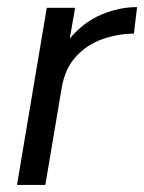

<svg xmlns="http://www.w3.org/2000/svg" viewBox="-20 -522 407 542"><path d="M28 0 112 -500H192L177 -413Q215 -459 265.5 -480.5Q316 -502 367 -502L358 -427Q314 -427 270.5 -412Q227 -397 195.5 -363.5Q164 -330 154 -274V-273L108 0Z"/></svg>

Font: Figtree
Style: Italic
Weight: 400
Italic angle: -9.5°
Foundry: Erik Kennedy
Version: Version 2.001; ttfautohint (v1.8.4.7-5d5b);gftools[0.9.27]